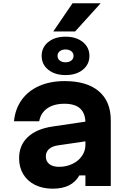

<svg xmlns="http://www.w3.org/2000/svg" viewBox="-20 -1120 790 1156"><path d="M505 -270.5 326.5 -244.4Q293.1 -239.3 274.5 -222Q256 -204.6 256 -178.1Q256 -148.7 276.8 -132.2Q297.5 -115.6 335.9 -115.6Q379.7 -115.6 416.1 -133.2Q452.6 -150.7 473.5 -181Q494.3 -211.3 494.3 -247.8V-380Q494.3 -437.1 463.1 -466.2Q431.8 -495.3 368 -495.3Q303.9 -495.3 264.4 -467.5Q225 -439.8 216.2 -390H64.2Q71.5 -464.3 110.8 -518.9Q150.1 -573.5 216.4 -602.6Q282.7 -631.8 369.4 -631.8Q503.2 -631.8 575.1 -570.5Q647 -509.2 647 -395.9V0H494.3V-63.9H457.8Q435.3 -24 395.6 -4Q355.9 16 296.9 16Q236.5 16 190.6 -7Q144.6 -30 119.8 -71.4Q95 -112.9 95 -167.9Q95 -245.2 147.3 -294.6Q199.5 -344.1 297.1 -358.4L505 -389.1ZM230.8 -783.5Q230.8 -834.8 270.6 -867Q310.5 -899.1 374.6 -899.1Q438.8 -899.1 478.6 -867Q518.4 -834.8 518.4 -783.5Q518.4 -732.3 478.6 -700.1Q438.8 -668 374.6 -668Q310.5 -668 270.6 -700.1Q230.8 -732.3 230.8 -783.5ZM422.8 -783.5Q422.8 -800.9 409.4 -811.5Q396.1 -822.1 374.6 -822.1Q353.2 -822.1 339.8 -811.5Q326.4 -800.9 326.4 -783.5Q326.4 -766.2 339.8 -755.6Q353.2 -745 374.6 -745Q396.1 -745 409.4 -755.6Q422.8 -766.2 422.8 -783.5ZM416.7 -1100.4H586.1L432.4 -930.7H300.9Z"/></svg>

Font: Martian Mono Custom sWd Rg
Style: Regular
Weight: 400
Width: 6
Monospace: yes
Designer: Alex Havermale
Foundry: Evil Martians
Version: Version 1.000